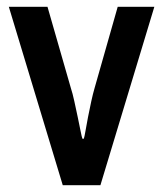

<svg xmlns="http://www.w3.org/2000/svg" viewBox="-20 -546 480 566"><path d="M165 0 6 -526H120L189 -286Q194 -271 199 -248Q204 -225 209 -201.5Q214 -178 217.5 -160Q221 -142 223 -137H227Q229 -142 232 -160Q235 -178 239.5 -201Q244 -224 249 -247Q254 -270 259 -287L327 -526H435L276 0Z"/></svg>

Font: Archivo Narrow SemiBold
Style: Regular
Weight: 600
Designer: Hector Gatti
Foundry: Omnibus-Type
Version: Version 3.002